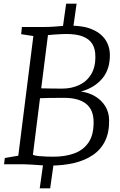

<svg xmlns="http://www.w3.org/2000/svg" viewBox="-20 -889 652 1039"><path d="M252 7Q228 7 202 5.2Q176 3.5 152.2 1.8Q128.5 0 111.5 0H2L6 -34L79 -46.5L160.5 -694L94.5 -704L98.5 -743H218.5Q249 -743 271 -744.8Q293 -746.5 313.8 -748.2Q334.5 -750 362 -750Q418 -750 458 -737.5Q498 -725 523.5 -703.5Q549 -682 561.5 -654Q574 -626 574.5 -595Q576 -515 533.8 -464.5Q491.5 -414 418 -393.5Q459.5 -388.5 494 -368.2Q528.5 -348 549.2 -315Q570 -282 570.5 -238.5Q571.5 -172.5 548.5 -125.8Q525.5 -79 482.2 -49.8Q439 -20.5 380.5 -6.8Q322 7 252 7ZM316.5 -409.5Q366.5 -409.5 407.8 -428.5Q449 -447.5 473 -486.5Q497 -525.5 496 -585Q496 -624 479.8 -650.8Q463.5 -677.5 429.2 -691.2Q395 -705 339.5 -705Q329.5 -705 310.8 -704.2Q292 -703.5 272.2 -702Q252.5 -700.5 239.5 -699L203 -411Q228.5 -410.5 259 -410Q289.5 -409.5 316.5 -409.5ZM268.5 -41Q333.5 -41 382.8 -59.2Q432 -77.5 459.8 -119Q487.5 -160.5 486.5 -230Q486 -296 445.2 -327.8Q404.5 -359.5 328 -359.5Q278.5 -359.5 247.2 -359Q216 -358.5 196.5 -357.5L158 -51Q169 -46.5 189 -44.5Q209 -42.5 231 -41.8Q253 -41 268.5 -41ZM195 130 216 -18.5H272.5L251.5 130ZM317 -720.5 338 -869H394.5L373.5 -720.5Z"/></svg>

Font: Merriweather 24pt Light
Style: Italic
Weight: 300
Italic angle: -7.8°
Version: Version 2.101